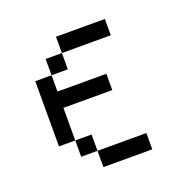

<svg xmlns="http://www.w3.org/2000/svg" viewBox="-96 -596 692 692"><g transform="rotate(-20 250.0 -250.0)"><path d="M375 0V-62.5H187.5V0ZM312.5 -250V-312.5H125V-375H62.5Q62.5 -375 62.5 -125H125V-62.5H187.5V-125H125Q125 -125 125 -250ZM375 -437.5V-500H187.5V-437.5H125V-375H187.5V-437.5Z"/></g></svg>

Font: Unifont
Style: Regular
Weight: 500
Version: Version 15.1.04